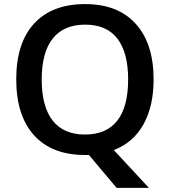

<svg xmlns="http://www.w3.org/2000/svg" viewBox="-20 -745 827 935"><path d="M728 -357.9Q728 -228 678.5 -139.2Q628.9 -50.3 534.2 -14.2L705.1 169.9H547.9L413.1 9.8H394Q232.4 9.8 145.8 -86.2Q59.1 -182.1 59.1 -358.9Q59.1 -535.6 146.2 -630.4Q233.4 -725.1 395 -725.1Q554.2 -725.1 641.1 -628.9Q728 -532.7 728 -357.9ZM183.1 -357.9Q183.1 -226.1 236.3 -158Q289.6 -89.8 394 -89.8Q498 -89.8 551 -157.2Q604 -224.6 604 -357.9Q604 -489.3 551.5 -557.1Q499 -625 395 -625Q290 -625 236.6 -557.1Q183.1 -489.3 183.1 -357.9Z"/></svg>

Font: CAA NEO Sans SemiBold
Style: Regular
Weight: 600
Version: Version 1.10